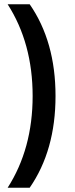

<svg xmlns="http://www.w3.org/2000/svg" viewBox="-20 -762 352 906"><path d="M16 -742H120Q242 -566 242 -309Q242 -52 120 124H16Q134 -60 134 -309Q134 -558 16 -742Z"/></svg>

Font: Montserrat-Arabic
Style: Regular
Weight: 400
Designer: Mohamed Gaber
Foundry: Kief Type Foundry
Version: Version 5.008;PS 005.008;hotconv 1.0.88;makeotf.lib2.5.64775